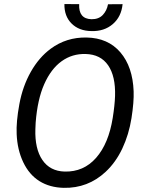

<svg xmlns="http://www.w3.org/2000/svg" viewBox="-20 -903 712 933"><path d="M58.1 0ZM289.6 9.8Q221.7 8.3 171.6 -22.9Q121.6 -54.2 92.8 -115Q64 -175.8 61 -251.5Q58.1 -310.5 74.2 -397.5Q90.3 -484.4 129.9 -554.2Q169.4 -624 226.1 -666Q302.7 -722.7 400.9 -720.7Q504.9 -718.8 564.9 -648.7Q625 -578.6 629.4 -459Q631.3 -407.7 618.9 -328.6Q606.4 -249.5 574.5 -181.6Q542.5 -113.8 493.2 -67.9Q407.2 12.2 289.6 9.8ZM539.1 -436.5Q542 -532.7 505.4 -585.7Q468.8 -638.7 396.5 -640.6Q331.1 -642.6 279.5 -605.5Q228 -568.4 195.1 -494.4Q162.1 -420.4 153.3 -307.1L151.9 -275.4Q148.9 -179.7 186 -125.5Q223.1 -71.3 293.9 -69.3Q386.2 -66.9 447 -136Q507.8 -205.1 527.8 -330.1Q537.6 -391.6 539.1 -436.5ZM575.7 -882.8Q569.8 -821.8 528.1 -785.9Q486.3 -750 423.8 -752Q363.8 -752.9 327.9 -788.6Q292 -824.2 293 -883.3L364.7 -882.8Q361.3 -811.5 424.3 -809.6Q459 -809.1 479 -829.8Q499 -850.6 504.9 -882.3Z"/></svg>

Font: Roboto
Style: Italic
Weight: 400
Italic angle: -12°
Designer: Google
Version: Version 2.134; 2016; ttfautohint (v1.6)